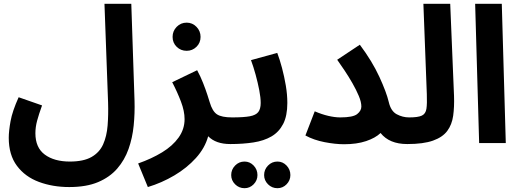

<svg xmlns="http://www.w3.org/2000/svg" viewBox="-20 -752 2731 1009"><path d="M26 -28Q26 -63 35.5 -115.5Q45 -168 78 -241L201 -198Q184 -151 175 -117.5Q166 -84 166 -52Q166 24 215.5 60.5Q265 97 347 97Q419 97 461 73Q503 49 522 6.5Q541 -36 545.5 -92.5Q550 -149 548 -213L529 -732H670L687 -222Q689 -157 682.5 -92Q676 -27 655.5 31Q635 89 596 134Q557 179 495.5 205Q434 231 344 231Q257 231 184.5 204Q112 177 69 119.5Q26 62 26 -28Z M757 231 706 107Q777 82 832 48.5Q887 15 918.5 -29Q950 -73 950 -126Q950 -168 931 -218Q912 -268 885 -320L1016 -383Q1033 -352 1047 -316.5Q1061 -281 1070 -253Q1079 -225 1082 -215Q1096 -167 1120.5 -151Q1145 -135 1200 -135Q1238 -135 1254.5 -115.5Q1271 -96 1271 -67Q1271 -36 1250 -15.5Q1229 5 1190 5Q1114 5 1074 -36Q1057 26 1009.5 78.5Q962 131 896 170Q830 209 757 231ZM961 -485Q930 -485 908.5 -506Q887 -527 887 -558Q887 -589 908.5 -611Q930 -633 961 -633Q991 -633 1012.5 -611Q1034 -589 1034 -558Q1034 -527 1012.5 -506Q991 -485 961 -485Z M1191 5 1201 -135Q1261 -135 1293 -141Q1325 -147 1337.5 -163.5Q1350 -180 1350 -211Q1350 -239 1342.5 -278Q1335 -317 1323.5 -359Q1312 -401 1299 -436L1437 -474Q1450 -440 1462 -395Q1474 -350 1482 -302.5Q1490 -255 1490 -211Q1490 -143 1468 -100.5Q1446 -58 1406.5 -35Q1367 -12 1312 -3.5Q1257 5 1191 5ZM1438 237Q1409 237 1388.5 216.5Q1368 196 1368 168Q1368 139 1388.5 118Q1409 97 1438 97Q1466 97 1486 118Q1506 139 1506 168Q1506 196 1486 216.5Q1466 237 1438 237ZM1265 237Q1236 237 1215.5 216.5Q1195 196 1195 168Q1195 139 1215.5 118Q1236 97 1265 97Q1293 97 1313 118Q1333 139 1333 168Q1333 196 1313 216.5Q1293 237 1265 237Z M1768 -135Q1835 -135 1857 -152.5Q1879 -170 1879 -192Q1879 -216 1865.5 -248Q1852 -280 1832 -315Q1812 -350 1790.5 -382Q1769 -414 1752 -438L1871 -517Q1936 -430 1973.5 -348.5Q2011 -267 2023 -216Q2034 -168 2065 -151.5Q2096 -135 2130 -135Q2168 -135 2184.5 -115.5Q2201 -96 2201 -67Q2201 -36 2180.5 -15.5Q2160 5 2120 5Q2026 5 1980 -53Q1953 -27 1904 -10.5Q1855 6 1788 6Q1742 6 1685.5 -5Q1629 -16 1585 -40L1634 -167Q1671 -151 1705.5 -143Q1740 -135 1768 -135Z M2121 5 2131 -135Q2177 -135 2197 -144.5Q2217 -154 2221 -180.5Q2225 -207 2223 -258L2205 -732H2346L2366 -248Q2368 -190 2361.5 -143.5Q2355 -97 2330.5 -64Q2306 -31 2255.5 -13Q2205 5 2121 5Z M2498 0 2477 -732H2617L2638 0Z"/></svg>

Font: Noto IKEA Arabic
Style: Bold
Weight: 700
Designer: Monotype Design Team
Foundry: Monotype Imaging Inc.
Version: Version 1.200